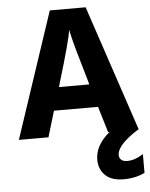

<svg xmlns="http://www.w3.org/2000/svg" viewBox="-69 -827 958 1225"><g transform="rotate(-5 410.5 -215.0)"><path d="M28.3 33.2 296.9 -772.5H526.4L795.9 33.2H793Q654.3 120.1 654.3 185.5Q654.3 205.1 668 216.3Q681.6 227.5 706.1 227.5Q754.9 227.5 808.6 192.4V312.5Q750 341.8 672.9 341.8Q595.7 341.8 555.7 303.2Q515.6 264.6 515.6 203.1Q515.6 110.4 609.4 33.2H599.6L549.8 -132.8H267.6L217.8 33.2ZM312.5 -280.3H506.8L499 -308.6Q429.7 -541 414.1 -615.2L409.2 -639.6Q400.4 -571.3 320.3 -307.6Z"/></g></svg>

Font: GenEi M Gothic v2 Heavy
Style: Regular
Weight: 800
Version: Version 2.0